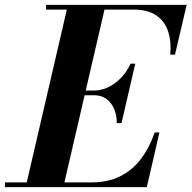

<svg xmlns="http://www.w3.org/2000/svg" viewBox="-68 -770 788 790"><path d="M37.5 0 211.5 -750H366.5L192.5 0ZM-47.5 0V-19.5H307.5Q376 -19.5 426.2 -44.5Q476.5 -69.5 511.5 -115.5Q546.5 -161.5 568.5 -225H588L536 0ZM412.5 -263.5Q412.5 -297 401.2 -322.8Q390 -348.5 369.5 -363.2Q349 -378 320.5 -378H254.5V-397.5H320.5Q349 -397.5 377.5 -411.2Q406 -425 430 -449.8Q454 -474.5 469 -508H488.5L432 -263.5ZM632.5 -545Q637.5 -598.5 623.8 -640.5Q610 -682.5 575.2 -706.5Q540.5 -730.5 482 -730.5H121.5V-750H700L652 -545Z"/></svg>

Font: Bodoni Moda 11pt
Style: Bold Italic
Weight: 700
Italic angle: -13°
Designer: Owen Earl
Foundry: indestructible type
Version: Version 2.004